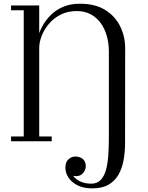

<svg xmlns="http://www.w3.org/2000/svg" viewBox="-20 -780 816 1060"><path d="M489 260Q441 260 408 243.2Q375 226.5 358 200.2Q341 174 341 146Q341 115 358 99.5Q375 84 398 84Q410.5 84 423.2 89.2Q436 94.5 444.8 106.2Q453.5 118 453.5 138Q453.5 157 439.2 174.8Q425 192.5 400 192.5Q385.5 192.5 372.2 187Q359 181.5 350.5 171.2Q342 161 342 146H368Q368 168 381.8 188Q395.5 208 421.5 221Q447.5 234 483.5 234Q517.5 234 537 212.5Q556.5 191 566 154.5Q575.5 118 578.2 72.8Q581 27.5 581 -20V-496Q581 -542.5 569.2 -583Q557.5 -623.5 534.8 -654.2Q512 -685 479 -702Q446 -719 404.5 -719Q354 -719 315.5 -699.5Q277 -680 250.5 -648.8Q224 -617.5 210.2 -582.2Q196.5 -547 196.5 -515.5H180Q180 -540.5 188.5 -572.2Q197 -604 214.8 -636.8Q232.5 -669.5 260.8 -697.5Q289 -725.5 329 -742.5Q369 -759.5 421 -759.5Q506 -759.5 561.2 -724.8Q616.5 -690 643.8 -634Q671 -578 671 -514.5L670.5 11.5Q670.5 60 662.2 104.8Q654 149.5 634 184.5Q614 219.5 578.8 239.8Q543.5 260 489 260ZM41 0V-26.5H265.5V0ZM111 0V-723.5H41V-750H196.5V0Z"/></svg>

Font: Bodoni Moda 9pt
Style: Regular
Weight: 400
Designer: Owen Earl
Foundry: indestructible type
Version: Version 2.005